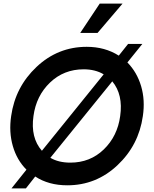

<svg xmlns="http://www.w3.org/2000/svg" viewBox="-20 -1020 855 1067"><path d="M522 -836.9H425.8L534.2 -1000H661.1ZM688 -672.9Q741.2 -618.7 764.2 -541.3Q787.1 -463.9 773.9 -375Q751 -212.9 632.6 -101.6Q514.2 9.8 354 9.8Q250 9.8 175.8 -39.1L124 26.9H43.9L127 -77.1Q73.7 -130.4 51.3 -208.3Q28.8 -286.1 42 -375Q64.9 -537.1 183.3 -648.4Q301.8 -759.8 461.9 -759.8Q563 -759.8 640.1 -710.9L691.9 -775.9H771ZM166 -375Q148.9 -254.9 212.9 -182.1L556.2 -606.9Q509.3 -634.8 444.8 -634.8Q335 -634.8 258.1 -561.3Q181.2 -487.8 166 -375ZM371.1 -116.2Q481 -116.2 556.9 -189.7Q632.8 -263.2 647.9 -375Q665 -494.1 604 -567.9L259.8 -143.1Q305.2 -116.2 371.1 -116.2Z"/></svg>

Font: Oakes Grotesk
Style: SemiBold Italic
Weight: 600
Designer: Samuel Oakes
Foundry: Samuel Oakes
Version: Version 1.0 | wf-rip DC20170320